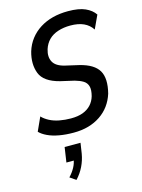

<svg xmlns="http://www.w3.org/2000/svg" viewBox="-145 -795 862 1168"><g transform="rotate(-15 286.0 -211.5)"><path d="M245 9Q196 9 154.5 1.5Q113 -6 82.5 -20.5Q52 -35 35 -53L74 -139Q92 -120 119 -106Q146 -92 180.5 -85.5Q215 -79 252 -79Q296 -79 327 -90.5Q358 -102 378.5 -124Q399 -146 408 -177Q418 -215 411.5 -238Q405 -261 385 -273.5Q365 -286 333 -295L246 -315Q148 -340 125 -400Q102 -460 123 -535Q136 -578 162 -611.5Q188 -645 224.5 -668Q261 -691 305.5 -702.5Q350 -714 402 -714Q470 -714 510 -696Q550 -678 570 -648L531 -564Q511 -595 477 -610.5Q443 -626 393 -626Q351 -626 315.5 -614.5Q280 -603 257 -580Q234 -557 223 -523Q209 -477 226.5 -444.5Q244 -412 299 -399L386 -379Q474 -357 503 -307Q532 -257 509 -166Q496 -125 472.5 -93Q449 -61 415 -38Q381 -15 339 -3Q297 9 245 9ZM187 291 149 265Q171 242 185.5 215.5Q200 189 203 162L215 173H155L169 79H269L259 145Q252 186 234 223Q216 260 187 291Z"/></g></svg>

Font: Nunito Sans 7pt Condensed SemiBold
Style: Italic
Weight: 600
Width: 3
Italic angle: -9°
Designer: Vernon Adams
Foundry: Vernon Adams
Version: Version 3.101;gftools[0.9.27]